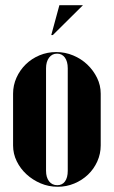

<svg xmlns="http://www.w3.org/2000/svg" viewBox="-20 -704 435 734"><path d="M195 -505Q229 -505 260 -492Q291 -479 314 -457Q337 -435 351 -406.5Q365 -378 365 -346V-148Q365 -116 352 -87Q339 -58 316.5 -36.5Q294 -15 264 -2.5Q234 10 201 10Q166 10 135.5 -3Q105 -16 81.5 -37.5Q58 -59 44 -87.5Q30 -116 30 -148V-346Q30 -378 43 -407Q56 -436 78.5 -458Q101 -480 131 -492.5Q161 -505 195 -505ZM198 -499Q179 -499 167.5 -483.5Q156 -468 156 -443V-51Q156 -26 167.5 -11Q179 4 199 4Q218 4 228.5 -10.5Q239 -25 239 -51V-443Q239 -469 228 -484Q217 -499 198 -499ZM182 -570 297 -684H207L176 -570Z"/></svg>

Font: Moniqa Black
Style: Regular
Weight: 900
Designer: Rajesh Rajput
Foundry: Rajesh Rajput
Version: Version 1.000